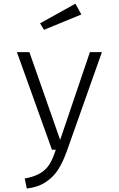

<svg xmlns="http://www.w3.org/2000/svg" viewBox="-20 -826 655 1059"><path d="M349.7 4.6Q329.2 62.6 303.6 104.9Q277.9 147.2 234.9 176.7Q191.8 206.2 127.7 213.8L116.4 158.5Q170.8 148.7 203.1 128.7Q235.4 108.7 253.6 79Q271.8 49.2 287.7 0H266.7L73.3 -538.5H142.1L311.8 -54.4L475.9 -538.5H542.1ZM201 -697.4 395.9 -805.6 428.7 -746.2 222.6 -661.5Z"/></svg>

Font: Fira Code Fixed Light
Style: Regular
Weight: 300
Monospace: yes
Designer: Carrois Corporate, Edenspiekermann AG, Nikita Prokopov
Foundry: Carrois Corporate, Edenspiekermann AG, Nikita Prokopov
Version: Version 5.002